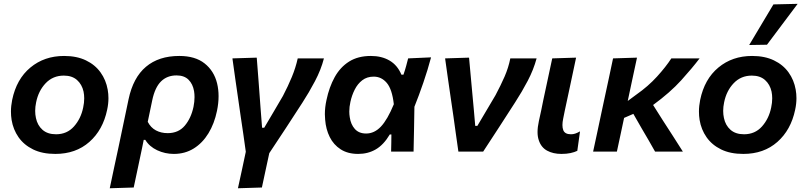

<svg xmlns="http://www.w3.org/2000/svg" viewBox="-20 -810 4314 1026"><path d="M275.5 12.5Q206 12.5 157 -11.5Q108 -35.5 79.2 -76.5Q50.5 -117.5 42 -169Q38.5 -191 38.5 -213.5Q38.5 -244 45 -276Q68 -387.5 142.5 -449.2Q217 -511 322.5 -511Q390 -511 439 -487.5Q488 -464 517.2 -423.2Q546.5 -382.5 555.5 -331Q559.5 -308.5 559.5 -285.5Q559.5 -255 552.5 -223Q530 -115.5 457.5 -51.5Q385 12.5 275.5 12.5ZM279.5 -92.5Q338 -92.5 375.2 -134.2Q412.5 -176 424.5 -235.5Q430 -261 430 -284.5Q430 -303 426.5 -320.5Q418 -359 391.5 -382.5Q365 -406 321 -406Q263 -406 224.2 -365.5Q185.5 -325 173 -263Q168 -239.5 168 -217.5Q168 -197.5 172 -179.5Q180 -140.5 207 -116.5Q234 -92.5 279.5 -92.5Z M566.5 196Q578 142 589 89.5Q600.5 37 613.5 -24.5L667 -279.5Q691.5 -395.5 760 -453.2Q828.5 -511 938 -511Q1023 -511 1073.2 -471.2Q1123.5 -431.5 1140 -365Q1148 -332 1148 -296Q1148 -258.5 1139.5 -217.5Q1125.5 -149.5 1093.8 -97.5Q1062 -45.5 1015.2 -16.5Q968.5 12.5 909 12.5Q862 12.5 820.2 -7Q778.5 -26.5 756.5 -62.5H748L739 -18Q727 38.5 716.5 88.5Q706 138 694.5 192ZM876 -98.5Q933.5 -98.5 967.2 -138.2Q1001 -178 1014 -239Q1019.5 -266.5 1019.5 -291Q1019.5 -307.5 1017 -323Q1010.5 -361 987.5 -384Q964.5 -407 923.5 -407Q873 -407 840.5 -375Q808 -343 793.5 -274L769.5 -159Q785.5 -128 813.2 -113.2Q841 -98.5 876 -98.5Z M1251.5 196Q1262 147.5 1272.5 99.5Q1283 51.5 1293.5 1Q1286.5 -47 1280 -95Q1273 -142.5 1266 -189.5L1253.5 -276.5Q1245.5 -331.5 1237.5 -387.2Q1229.5 -443 1222 -498L1352 -502Q1356.5 -442.5 1362 -372.5Q1367.5 -302 1372 -237L1380.5 -127.5H1392Q1417.5 -170.5 1442.5 -213Q1467 -255.5 1492 -297.5Q1519 -349 1539.5 -398.5Q1560 -448 1571 -498H1711Q1695.5 -437.5 1663 -376Q1630.5 -314.5 1596 -261.5Q1552.5 -193.5 1507.8 -125.8Q1463 -58 1419 8.5Q1408.5 56.5 1399 101Q1389.5 145.5 1379.5 192Z M1894 12.5Q1838.5 12.5 1800.5 -12Q1762.5 -36.5 1742 -77.8Q1721.5 -119 1717.5 -170.5Q1716 -185 1716 -199.5Q1716 -236.5 1724.5 -275Q1739 -344.5 1768.5 -397.8Q1798 -451 1845.5 -481Q1893 -511 1962 -511Q2020 -511 2062 -486.2Q2104 -461.5 2125 -411H2136Q2144.5 -435.5 2150.2 -456.8Q2156 -478 2161 -498L2283.5 -503.5Q2266 -437.5 2242.2 -368.2Q2218.5 -299 2194.5 -239.5L2192.5 -119.5Q2191 -59.5 2190 0H2070Q2070.5 -23 2071 -46.5Q2071 -69.5 2071.5 -91.5H2063Q2030 -36 1988.2 -11.8Q1946.5 12.5 1894 12.5ZM1936.5 -96.5Q1980.5 -96.5 2015.5 -133.5Q2050.5 -170.5 2084.5 -253Q2075.5 -333 2047 -366.8Q2018.5 -400.5 1977 -400.5Q1941 -400.5 1916 -381.2Q1891 -362 1875.5 -331.2Q1860 -300.5 1852.5 -265.5Q1846.5 -239 1846.5 -214Q1846.5 -198.5 1849 -183.5Q1854.5 -145 1876.2 -120.8Q1898 -96.5 1936.5 -96.5Z M2429.5 0Q2423 -47 2416 -95Q2409 -143.5 2403 -188.5L2390 -277Q2382 -332 2374 -387.8Q2366 -443.5 2358.5 -498L2486.5 -502Q2492 -441.5 2499 -365Q2506 -288.5 2512.5 -218.5L2519.5 -137.5H2531L2628 -301.5Q2656 -354 2676.5 -401Q2697 -448 2707 -498H2847.5Q2831 -437 2800 -378Q2769 -319 2733 -263.5Q2690 -196.5 2647 -130.2Q2604 -64 2562 0Z M2980 12.5Q2935.5 12.5 2903.5 -5Q2871.5 -22.5 2859 -61Q2852.5 -80 2852.5 -104.5Q2852.5 -130.5 2859.5 -162.5L2872.5 -222Q2877.5 -246.5 2883 -274Q2897.5 -341.5 2908.5 -393Q2919.5 -444.5 2931 -498L3058.5 -502Q3040 -414.5 3024.2 -340.5Q3008.5 -266.5 2997.5 -216L2989.5 -176Q2985.5 -157 2985.5 -142Q2985.5 -126 2990 -114.5Q2998.5 -92.5 3031 -92.5Q3042.5 -92.5 3053.5 -96Q3064.5 -99.5 3079.5 -108L3065 -4Q3049.5 3.5 3028.5 8Q3007.5 12.5 2980 12.5Z M3149.5 0Q3161.5 -56 3172 -104.5Q3183 -155 3196 -217.5L3206.5 -266.5Q3221.5 -336.5 3233 -389.5Q3244.5 -442.5 3256 -498L3384 -502Q3369.5 -435.5 3357 -376.5Q3344.5 -317.5 3334.5 -270.5L3380.5 -304.5Q3444 -349 3491 -400.8Q3538 -452.5 3567.5 -498H3718.5Q3679.5 -446.5 3620.5 -381.2Q3561.5 -316 3470 -249L3522.5 -166Q3547 -128.5 3574.5 -85.5Q3602 -42 3629 0H3480.5Q3462.5 -31.5 3445.5 -61.5Q3428 -91 3409.5 -123L3364.5 -201.5L3315 -180Q3305 -133 3295.8 -89.8Q3286.5 -46.5 3276.5 0Z M3952 12.5Q3882.5 12.5 3833.5 -11.5Q3784.5 -35.5 3755.8 -76.5Q3727 -117.5 3718.5 -169Q3715 -191 3715 -213.5Q3715 -244 3721.5 -276Q3744.5 -387.5 3819 -449.2Q3893.5 -511 3999 -511Q4066.5 -511 4115.5 -487.5Q4164.5 -464 4193.8 -423.2Q4223 -382.5 4232 -331Q4236 -308.5 4236 -285.5Q4236 -255 4229 -223Q4206.5 -115.5 4134 -51.5Q4061.5 12.5 3952 12.5ZM3956 -92.5Q4014.5 -92.5 4051.8 -134.2Q4089 -176 4101 -235.5Q4106.5 -261 4106.5 -284.5Q4106.5 -303 4103 -320.5Q4094.5 -359 4068 -382.5Q4041.5 -406 3997.5 -406Q3939.5 -406 3900.8 -365.5Q3862 -325 3849.5 -263Q3844.5 -239.5 3844.5 -217.5Q3844.5 -197.5 3848.5 -179.5Q3856.5 -140.5 3883.5 -116.5Q3910.5 -92.5 3956 -92.5ZM3983.5 -569.5Q4016.5 -624.5 4048.5 -678.5Q4081 -732.5 4113 -786.5L4242.5 -789.5Q4200.5 -733.5 4159.5 -679Q4118.5 -624.5 4078.5 -571Z"/></svg>

Font: Heraclito SemiBold
Style: Italic
Weight: 600
Italic angle: -12°
Designer: Kostas Bartsokas (font) & Cristiano Sobral (main changes)
Foundry: Kostas Bartsokas (font) & Cristiano Sobral (main changes)
Version: Version 1.00;July 8, 2020;FontCreator 13.0.0.2655 64-bit